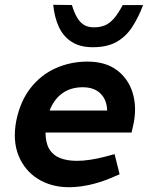

<svg xmlns="http://www.w3.org/2000/svg" viewBox="-20 -773 617 801"><path d="M268 8Q194 8 138.5 -26.5Q83 -61 57.5 -123.5Q32 -186 48 -270Q65 -352 108 -406.5Q151 -461 212.5 -488.5Q274 -516 345 -516Q420 -516 467.5 -480.5Q515 -445 533 -387Q551 -329 538 -261L529 -220H170Q170 -178 185 -152Q200 -126 229.5 -114Q259 -102 301 -102Q327 -102 356.5 -106.5Q386 -111 417 -119L458 -130L479 -46L442 -30Q396 -11 352 -1.5Q308 8 268 8ZM187 -312H427Q426 -356 399.5 -382.5Q373 -409 325 -409Q276 -409 241 -384.5Q206 -360 187 -312ZM367 -576Q313 -576 278 -599Q243 -622 225 -662Q207 -702 202 -753L280 -752Q290 -719 302.5 -698.5Q315 -678 331.5 -668.5Q348 -659 372 -659Q397 -659 417 -667Q437 -675 455 -695.5Q473 -716 492 -752H577Q557 -699 531 -659.5Q505 -620 466 -598Q427 -576 367 -576Z"/></svg>

Font: REM Medium
Style: Italic
Weight: 500
Italic angle: -11°
Designer: Octavio Pardo
Foundry: Ashler Design
Version: Version 1.005;gftools[0.9.28]